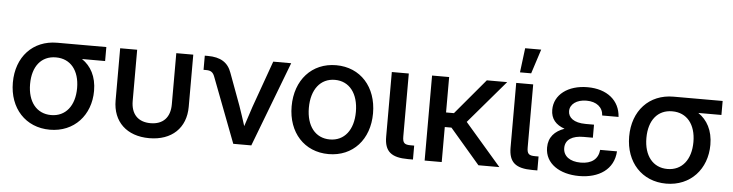

<svg xmlns="http://www.w3.org/2000/svg" viewBox="-46 -938 4429 1160"><g transform="rotate(5 2169.0 -358.5)"><path d="M279.8 11.7C427.2 11.7 525.9 -97.7 525.9 -245.1C525.9 -333 490.7 -394 436.5 -430.7H576.7V-515.6H278.8C131.3 -515.6 32.7 -408.7 32.7 -252.9C32.7 -97.2 132.3 11.7 279.8 11.7ZM278.8 -426.8H279.8C367.7 -426.8 422.4 -359.9 422.4 -252.9C422.4 -146.5 368.2 -77.1 279.8 -77.1C191.4 -77.1 137.2 -146 137.2 -252.9C137.2 -360.4 190.9 -426.8 278.8 -426.8Z M882.3 10.3C1019 10.3 1104 -70.8 1104 -199.2V-515.6H1001V-205.1C1001 -126 958.5 -80.6 882.3 -80.6C806.2 -80.6 763.7 -126 763.7 -205.1V-515.6H660.6V-199.2C660.6 -70.8 745.6 10.3 882.3 10.3Z M1241.2 -394.5 1391.6 0H1501L1697.8 -515.6H1588.9L1487.8 -232.9C1474.1 -192.9 1460.9 -152.3 1448.2 -112.3C1435.5 -152.3 1422.4 -192.4 1408.2 -232.9L1336.9 -425.8C1315.4 -487.3 1269.5 -515.6 1191.9 -515.6H1173.8V-429.7H1189.9C1217.8 -429.7 1231.4 -420.4 1241.2 -394.5Z M1970.2 11.7C2117.7 11.7 2216.8 -98.1 2216.8 -256.8C2216.8 -416.5 2117.7 -527.3 1970.2 -527.3C1822.8 -527.3 1723.1 -416.5 1723.1 -256.8C1723.1 -98.1 1822.8 11.7 1970.2 11.7ZM1970.2 -77.1C1881.8 -77.1 1827.6 -147 1827.6 -256.8C1827.6 -367.7 1882.3 -438.5 1970.2 -438.5C2058.1 -438.5 2112.8 -367.7 2112.8 -256.8C2112.8 -147.5 2058.6 -77.1 1970.2 -77.1Z M2451.7 0H2481.4V-84.5H2460.9C2421.9 -84.5 2411.1 -94.2 2411.1 -134.3V-515.6H2308.1V-124C2308.1 -34.7 2348.6 0 2451.7 0Z M2655.8 -300.8V-515.6H2552.2V0H2655.8V-212.4H2696.3L2878.4 0H3005.4L2785.2 -254.9L3007.8 -515.6H2884.3L2703.6 -300.8Z M3206.1 0H3235.8V-84.5H3215.3C3176.3 -84.5 3165.5 -94.2 3165.5 -134.3V-515.6H3062.5V-124C3062.5 -34.7 3103 0 3206.1 0ZM3098.1 -729 3079.6 -581.1H3147.5L3195.3 -729Z M3489.7 11.7C3609.4 11.7 3698.7 -46.4 3705.1 -156.7H3603C3597.7 -100.6 3558.6 -69.8 3492.2 -69.8C3426.8 -69.8 3385.7 -100.1 3385.7 -149.4C3385.7 -201.2 3430.2 -226.1 3495.6 -226.1H3552.7V-305.2H3502C3429.2 -305.2 3395.5 -335.4 3395.5 -374C3395.5 -415.5 3435.5 -445.8 3495.1 -445.8C3556.6 -445.8 3594.7 -414.1 3597.2 -364.7H3696.3C3690.4 -464.4 3612.8 -527.3 3494.6 -527.3C3376 -527.3 3293.5 -464.4 3293.5 -373C3293.5 -317.9 3324.2 -283.7 3377.4 -265.1C3318.8 -244.6 3282.2 -205.6 3282.2 -143.1C3282.2 -45.4 3372.1 11.7 3489.7 11.7Z M4017.6 11.7C4165 11.7 4263.7 -97.7 4263.7 -245.1C4263.7 -333 4228.5 -394 4174.3 -430.7H4314.5V-515.6H4016.6C3869.1 -515.6 3770.5 -408.7 3770.5 -252.9C3770.5 -97.2 3870.1 11.7 4017.6 11.7ZM4016.6 -426.8H4017.6C4105.5 -426.8 4160.2 -359.9 4160.2 -252.9C4160.2 -146.5 4106 -77.1 4017.6 -77.1C3929.2 -77.1 3875 -146 3875 -252.9C3875 -360.4 3928.7 -426.8 4016.6 -426.8Z"/></g></svg>

Font: Inteeer Medium
Style: Regular
Weight: 500
Designer: Rasmus Andersson
Foundry: rsms
Version: Version 4.001;Glyphs 3.4 (3402)